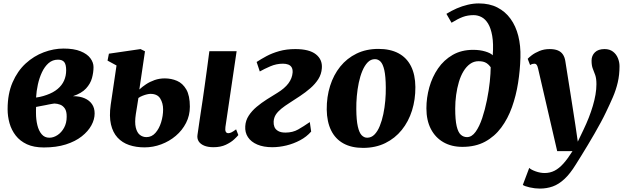

<svg xmlns="http://www.w3.org/2000/svg" viewBox="-20 -851 3654 1123"><path d="M236.5 11.5Q178 11.5 137.5 -7.2Q97 -26 72 -58.2Q47 -90.5 35.8 -130.2Q24.5 -170 24.5 -212.5Q24.5 -302.5 53.5 -369.2Q82.5 -436 130.2 -479.8Q178 -523.5 236 -545.2Q294 -567 351.5 -567Q412.5 -567 451.2 -551.2Q490 -535.5 508.5 -510.5Q527 -485.5 527 -458.5Q527 -427.5 518 -394.5Q509 -361.5 483.2 -333.5Q457.5 -305.5 407 -288.5Q446.5 -288.5 474.8 -276.2Q503 -264 518.2 -241.8Q533.5 -219.5 533.5 -187.5Q533.5 -152.5 514.5 -117.8Q495.5 -83 458.2 -53.5Q421 -24 365.2 -6.2Q309.5 11.5 236.5 11.5ZM268.5 -45.5Q293 -45.5 316.2 -60.8Q339.5 -76 354.8 -103.8Q370 -131.5 370 -168Q370.5 -199.5 359.5 -216Q348.5 -232.5 332 -238.8Q315.5 -245 298 -245.5Q290 -244.5 281.8 -243Q273.5 -241.5 264.5 -239.8Q255.5 -238 246 -236Q232 -233.5 218.5 -230.8Q205 -228 191 -225.5Q190.5 -217 190.5 -208Q190.5 -199 190.5 -190.5Q190.5 -152 198.5 -119Q206.5 -86 223.8 -65.8Q241 -45.5 268.5 -45.5ZM191 -280.5Q202 -282 212.8 -284.2Q223.5 -286.5 233.8 -289.5Q244 -292.5 253.5 -296Q292 -309.5 317.2 -330.8Q342.5 -352 354.8 -379.8Q367 -407.5 367 -440Q367 -473.5 355.8 -487.8Q344.5 -502 319 -502Q287.5 -502 264.2 -481.8Q241 -461.5 225.5 -428.5Q210 -395.5 201.5 -356.8Q193 -318 191 -280.5Z M1228.5 10Q1196 10 1174 0.8Q1152 -8.5 1142 -24.5Q1132 -40.5 1135 -61.5Q1137.5 -77 1140.2 -97.2Q1143 -117.5 1146.8 -143Q1150.5 -168.5 1155.2 -199.5Q1160 -230.5 1165.5 -267.5Q1171 -304.5 1177 -348Q1183 -391.5 1190 -442.2Q1197 -493 1204.5 -551.5H1364L1298.5 -108.5Q1296 -90.5 1300.2 -81.2Q1304.5 -72 1315.5 -72Q1324 -72 1334.2 -77Q1344.5 -82 1361 -94.5L1374 -61Q1367.5 -52.5 1349.2 -35.5Q1331 -18.5 1300.8 -4.2Q1270.5 10 1228.5 10ZM825.5 11Q775.5 11 735.2 -2.8Q695 -16.5 667.5 -46.2Q640 -76 629 -123.2Q618 -170.5 627.5 -238L661.5 -468L609 -496.5L617 -537L802 -564L828 -551L795 -327.5Q811.5 -343 834 -358Q856.5 -373 884.5 -382.8Q912.5 -392.5 943.5 -392.5Q982 -392.5 1015.2 -378.2Q1048.5 -364 1069.5 -328Q1090.5 -292 1090.5 -227Q1090.5 -175.5 1068.2 -132Q1046 -88.5 1008.2 -56.5Q970.5 -24.5 923 -6.8Q875.5 11 825.5 11ZM836.5 -49Q867.5 -49 889.2 -73.8Q911 -98.5 922.5 -136Q934 -173.5 934 -211Q934 -247.5 917.2 -274.8Q900.5 -302 860 -302Q852 -302 840 -299.2Q828 -296.5 814.5 -291.2Q801 -286 789.5 -278Q786 -255 782.2 -231.5Q778.5 -208 774.5 -184Q767 -135 774.2 -105Q781.5 -75 798.2 -62Q815 -49 836.5 -49Z M1572.5 10Q1521.5 10 1485 -5.5Q1448.5 -21 1430.2 -48.8Q1412 -76.5 1414.5 -113Q1416.5 -146.5 1434.8 -174.5Q1453 -202.5 1481 -226Q1509 -249.5 1541 -269.8Q1573 -290 1602.5 -308Q1645 -334 1667 -363.5Q1689 -393 1691.5 -427Q1692.5 -446 1685.8 -457.2Q1679 -468.5 1665.8 -473.5Q1652.5 -478.5 1635 -478.5Q1596.5 -478.5 1560.8 -463Q1525 -447.5 1499.5 -433L1481 -488.5Q1506 -505 1538.5 -522.5Q1571 -540 1613.2 -552Q1655.5 -564 1707.5 -564Q1789 -564 1827.8 -533.2Q1866.5 -502.5 1862.5 -452Q1860 -417 1841.8 -388.2Q1823.5 -359.5 1795.2 -335Q1767 -310.5 1735.2 -289.5Q1703.5 -268.5 1674 -249.5Q1645.5 -231.5 1625 -214.8Q1604.5 -198 1593.2 -180.5Q1582 -163 1580.5 -140Q1579.5 -123 1585.2 -108.5Q1591 -94 1606.8 -84.8Q1622.5 -75.5 1649.5 -75.5Q1692 -75.5 1724 -93.8Q1756 -112 1792 -137L1800 -81.5Q1773.5 -51 1735.5 -30.8Q1697.5 -10.5 1655.2 -0.2Q1613 10 1572.5 10Z M2193.5 -565Q2262.5 -565 2310.5 -539.5Q2358.5 -514 2383.8 -464Q2409 -414 2409.5 -342Q2410 -269 2389.8 -204.5Q2369.5 -140 2330 -91Q2290.5 -42 2233.5 -14Q2176.5 14 2103.5 14Q2036 14 1988.8 -12Q1941.5 -38 1916.8 -88.2Q1892 -138.5 1891 -210.5Q1890.5 -284.5 1910.8 -348.8Q1931 -413 1970 -461.5Q2009 -510 2065.5 -537.5Q2122 -565 2193.5 -565ZM2173 -505Q2148.5 -505 2130.5 -486.2Q2112.5 -467.5 2099.5 -436.5Q2086.5 -405.5 2078.5 -367.2Q2070.5 -329 2067 -289Q2063.5 -249 2064 -213Q2064.5 -148 2072.8 -111.5Q2081 -75 2095.2 -60.2Q2109.5 -45.5 2127.5 -45.5Q2152 -45.5 2170.2 -64Q2188.5 -82.5 2201.2 -113.8Q2214 -145 2222 -183.5Q2230 -222 2233.5 -262.2Q2237 -302.5 2236.5 -339Q2236 -405 2227.8 -441Q2219.5 -477 2205.5 -491Q2191.5 -505 2173 -505Z M2684.5 8Q2621 8 2573.8 -19Q2526.5 -46 2500.2 -96.5Q2474 -147 2474 -217.5Q2474 -279.5 2491 -340.2Q2508 -401 2542 -450.5Q2576 -500 2627.5 -529.8Q2679 -559.5 2747.5 -559.5Q2786.5 -559.5 2818.2 -550Q2850 -540.5 2862 -527.5Q2867 -595.5 2859 -641Q2851 -686.5 2834.8 -713Q2818.5 -739.5 2796.5 -751Q2774.5 -762.5 2750 -762.5Q2715.5 -762.5 2686.8 -751.8Q2658 -741 2621 -718L2591 -770Q2620 -788 2651.5 -801.8Q2683 -815.5 2715.8 -823.2Q2748.5 -831 2780.5 -831Q2843 -831 2889.2 -807.2Q2935.5 -783.5 2966.2 -741Q2997 -698.5 3011.5 -640.8Q3026 -583 3024 -515Q3022 -440.5 3010.2 -366Q2998.5 -291.5 2974.5 -224.2Q2950.5 -157 2911.8 -104.8Q2873 -52.5 2817 -22.2Q2761 8 2684.5 8ZM2711.5 -49Q2739.5 -49 2761.8 -80Q2784 -111 2800.5 -160.5Q2817 -210 2828.2 -266Q2839.5 -322 2844.8 -373.5Q2850 -425 2850 -458Q2839 -473 2827.8 -480.5Q2816.5 -488 2804.8 -490.5Q2793 -493 2779 -493Q2751.5 -493 2729.5 -477.2Q2707.5 -461.5 2691 -434.2Q2674.5 -407 2664 -371.5Q2653.5 -336 2648 -296.2Q2642.5 -256.5 2642.5 -216Q2642.5 -149.5 2651 -113.2Q2659.5 -77 2675.2 -63Q2691 -49 2711.5 -49Z M3127 -451Q3123.5 -466.5 3118.5 -472.5Q3113.5 -478.5 3106 -478.5Q3099.5 -478.5 3093.5 -476.8Q3087.5 -475 3080.5 -470.5L3066.5 -507Q3072.5 -514 3090.2 -527.8Q3108 -541.5 3135.2 -552.8Q3162.5 -564 3194.5 -564Q3224 -564 3243 -556Q3262 -548 3272.5 -532.2Q3283 -516.5 3286.5 -494Q3293.5 -448 3301.2 -401Q3309 -354 3316.2 -306.8Q3323.5 -259.5 3331 -212.2Q3338.5 -165 3345.5 -118.5L3359.5 -22.5L3393 -92.5Q3410 -128 3423.8 -163Q3437.5 -198 3447.5 -231.8Q3457.5 -265.5 3463 -297.5Q3468.5 -329.5 3468.5 -358.5Q3468.5 -392 3461.5 -411.8Q3454.5 -431.5 3447.2 -449.5Q3440 -467.5 3440 -496.5Q3440 -525.5 3459.5 -544.8Q3479 -564 3516 -564Q3545.5 -564 3565 -549.2Q3584.5 -534.5 3594 -511.2Q3603.5 -488 3603.5 -464Q3603.5 -412.5 3593.2 -368.8Q3583 -325 3564.8 -282.8Q3546.5 -240.5 3523.5 -193Q3511.5 -167.5 3494.2 -135.5Q3477 -103.5 3457.2 -69.2Q3437.5 -35 3417.5 -1.8Q3397.5 31.5 3379.5 60.5Q3361.5 89.5 3348 111Q3314.5 165.5 3281.2 196.2Q3248 227 3213 239.5Q3178 252 3137.5 252Q3108.5 252 3078 245Q3047.5 238 3038 230.5L3075.5 131Q3086.5 142 3113.5 151.5Q3140.5 161 3165.5 161Q3197 161 3223.5 147.5Q3250 134 3275.5 105.5Q3301 77 3328.5 33H3239Z"/></svg>

Font: Merriweather 28pt Black
Style: Italic
Weight: 900
Italic angle: -7.8°
Version: Version 2.101